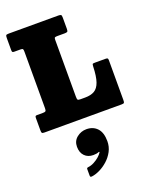

<svg xmlns="http://www.w3.org/2000/svg" viewBox="-204 -854 1073 1369"><g transform="rotate(-20 332.5 -170.0)"><path d="M78.5 -615H32.5Q21.5 -615 18.2 -618.5Q15 -622 15 -634V-723Q15 -740 18.2 -745Q21.5 -750 38.5 -750H415.5Q430.5 -750 435.2 -746Q440 -742 440 -726V-639Q440 -622.5 434.5 -618.8Q429 -615 413.5 -615H359.5Q345 -615 340 -612.2Q335 -609.5 335 -595V-163Q335 -145.5 338.5 -140.2Q342 -135 359.5 -135H395Q438.5 -135 466 -151Q493.5 -167 507.8 -207.8Q522 -248.5 524.5 -323Q525.5 -338.5 527.5 -341.8Q529.5 -345 545.5 -345H624.5Q637 -345 641 -342Q645 -339 645 -327V-26Q645 -10 641.8 -5Q638.5 0 622.5 0H37.5Q22.5 0 18.8 -4.2Q15 -8.5 15 -24V-117Q15 -127 17.5 -131Q20 -135 29.5 -135H73.5Q90 -135 95 -139.8Q100 -144.5 100 -161.5V-590Q100 -605.5 96.8 -610.2Q93.5 -615 78.5 -615ZM220 175.5Q220 131.5 252.2 105.8Q284.5 80 325.5 80Q376 80 406.8 113Q437.5 146 437.5 211Q437.5 253 418.8 288Q400 323 371 349Q342 375 309.5 390.8Q277 406.5 249.5 410Q241 411 237.8 408.8Q234.5 406.5 234.5 397V349.5Q234.5 340.5 244.5 339Q268.5 336.5 291.2 324.5Q314 312.5 331.8 296.8Q349.5 281 357.5 267.5Q359 265 357.2 263.5Q355.5 262 351.5 263.5Q336 270.5 310.5 270.5Q269.5 270.5 244.8 245Q220 219.5 220 175.5Z"/></g></svg>

Font: Besley* Narrow Fatface
Style: Regular
Weight: 900
Width: 4
Designer: Owen Earl
Foundry: indestructible type*
Version: Version 3.000; ttfautohint (v1.8.3)